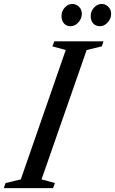

<svg xmlns="http://www.w3.org/2000/svg" viewBox="-74 -976 597 996"><path d="M-54.5 0 -45 -26.5 34 -45.5 267 -716.5 198 -735.5 207.5 -761.5H463L454 -735.5L375.5 -716.5L141.5 -45.5L211 -26.5L201 0ZM444.5 -840Q422.5 -840 409.5 -854.5Q396.5 -869 396.5 -893Q396.5 -918 413.8 -936.8Q431 -955.5 453.5 -955.5Q473 -955.5 487.8 -941Q502.5 -926.5 502.5 -904.5Q502.5 -879.5 484.8 -859.8Q467 -840 444.5 -840ZM292 -840Q270.5 -840 257.8 -854.5Q245 -869 245 -893Q245 -918 262 -936.8Q279 -955.5 301 -955.5Q321 -955.5 335.8 -941Q350.5 -926.5 350.5 -904.5Q350.5 -879.5 332.5 -859.8Q314.5 -840 292 -840Z"/></svg>

Font: Libre Caslon Condensed Medium Italic
Style: Regular
Weight: 500
Italic angle: -22.583°
Designer: Pablo Impallari, Rodrigo Fuenzalida, Katja Schimmel, Ertekin Erdin
Foundry: Pablo Impallari, Rodrigo Fuenzalida
Version: Version 2.000; ttfautohint (v1.8.4.7-5d5b);gftools[0.9.33]